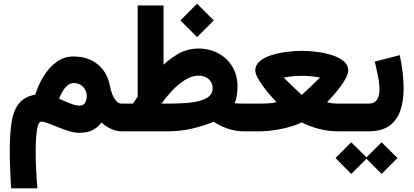

<svg xmlns="http://www.w3.org/2000/svg" viewBox="-20 -717 2262 1048"><path d="M581.1 -242.7Q584.5 -224.1 592.8 -202.9Q601.1 -181.6 614 -166.5Q627 -151.4 645 -151.4H658.2V0H644.5Q613.3 0 582.8 -15.1Q552.2 -30.3 534.2 -48.3Q512.2 -20 483.9 -6.1Q455.6 7.8 412.1 7.8Q386.2 7.8 356 -1.5Q325.7 -10.7 296.4 -22.7Q267.1 -34.7 243.2 -43.9Q219.2 -53.2 205.6 -53.2Q193.4 -53.2 186.8 -30.5Q180.2 -7.8 177.5 28.8Q174.8 65.4 174.8 107.4Q174.8 150.9 176.5 193.4Q178.2 235.8 180.7 267.8Q183.1 299.8 184.1 311H40.5Q37.6 256.8 35.4 205.3Q33.2 153.8 33.2 106.4Q33.2 18.1 42.7 -46.6Q52.2 -111.3 82 -150.4Q111.8 -189.5 172.4 -200.2Q188.5 -252.9 217.8 -300.5Q247.1 -348.1 288.1 -378.4Q329.1 -408.7 380.9 -408.7Q461.4 -408.7 514.4 -365Q567.4 -321.3 581.1 -242.7ZM453.6 -194.8Q453.6 -220.7 434.3 -242.2Q415 -263.7 382.8 -263.7Q363.3 -263.7 347.4 -249.8Q331.5 -235.8 320.3 -216.1Q309.1 -196.3 302.7 -178.2Q331.5 -165 362.3 -152.8Q393.1 -140.6 414.6 -140.6Q437 -140.6 445.3 -157.7Q453.6 -174.8 453.6 -194.8Z M1055.7 -696.8 1147 -605.5 1055.7 -514.6 964.8 -605.5ZM1061 -452.1Q1124 -452.1 1172.6 -425.5Q1221.2 -398.9 1248.8 -352.3Q1276.4 -305.7 1276.4 -245.1Q1276.4 -225.6 1272.7 -197.8Q1269 -169.9 1259.8 -153.3Q1271 -152.8 1285.4 -152.1Q1299.8 -151.4 1318.4 -151.4H1333V0H1318.8Q1261.2 0 1219.5 -15.9Q1177.7 -31.7 1146 -52.7Q1092.8 -29.8 1027.8 -14.9Q962.9 0 891.6 0H638.7V-151.4H705.6Q711.9 -161.1 718.3 -170.4Q724.6 -179.7 731.4 -189V-687H872.6V-363.8Q916 -403.3 960.9 -427.5Q1005.9 -451.7 1061 -452.1ZM1064.5 -304.2Q1026.9 -304.2 989.5 -280.5Q952.1 -256.8 919.2 -221.7Q886.2 -186.5 861.3 -151.4H898.9Q944.3 -151.4 987.5 -154.1Q1030.8 -156.7 1065.4 -165.3Q1100.1 -173.8 1120.4 -190.4Q1140.6 -207 1140.6 -234.9Q1140.6 -266.6 1118.7 -285.4Q1096.7 -304.2 1064.5 -304.2Z M1627 -439.5Q1666 -439.5 1710 -433.8Q1753.9 -428.2 1792.7 -415.8Q1831.5 -403.3 1856.2 -382.8Q1880.9 -362.3 1880.9 -332.5Q1880.9 -315.9 1868.9 -292.7Q1856.9 -269.5 1838.4 -244.6Q1819.8 -219.7 1800.3 -197.3Q1780.8 -174.8 1765.1 -159.2Q1782.2 -154.3 1798.6 -152.8Q1814.9 -151.4 1829.1 -151.4H1905.3V0H1829.6Q1771.5 0 1720.9 -13.4Q1670.4 -26.9 1627 -48.8Q1580.6 -26.4 1515.4 -13.2Q1450.2 0 1390.6 0H1313.5V-151.4H1391.1Q1406.2 -151.4 1437 -152.3Q1467.8 -153.3 1488.8 -159.7Q1473.6 -175.3 1454.1 -198Q1434.6 -220.7 1416.3 -245.6Q1397.9 -270.5 1385.7 -293.5Q1373.5 -316.4 1373.5 -332.5Q1373.5 -362.3 1397.9 -382.8Q1422.4 -403.3 1461.4 -415.8Q1500.5 -428.2 1544.4 -433.8Q1588.4 -439.5 1627 -439.5ZM1627.4 -303.2Q1581.1 -303.2 1528.3 -293.9Q1546.4 -275.4 1569.6 -253.2Q1592.8 -231 1609.9 -214.8Q1627 -198.7 1627 -198.7Q1627 -198.7 1644.3 -214.8Q1661.6 -231 1685.1 -253.2Q1708.5 -275.4 1726.6 -293.9Q1673.8 -303.2 1627.4 -303.2Z M1989.3 0H1884.8V-151.4H1990.2Q2024.9 -151.4 2038.1 -173.3Q2051.3 -195.3 2051.3 -229.5Q2051.3 -262.7 2043 -302.7Q2034.7 -342.8 2025.9 -380.9L2162.1 -416Q2171.9 -368.7 2177.5 -322.3Q2183.1 -275.9 2183.1 -233.4Q2183.1 -167 2165.5 -114.3Q2147.9 -61.5 2105.7 -30.8Q2063.5 0 1989.3 0ZM1897 59.6 1980.5 141.6 2063 59.6 2149.4 145.5 2063 232.4 1980.5 149.4 1897 232.4 1811.5 145.5Z"/></svg>

Font: Vazirmatn UI FD Black
Style: Regular
Weight: 900
Designer: Saber Rastikerdar
Foundry: Saber Rastikerdar
Version: Version 33.003